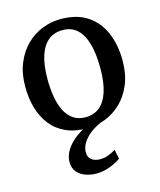

<svg xmlns="http://www.w3.org/2000/svg" viewBox="-120 -655 825 990"><g transform="rotate(-15 292.0 -160.0)"><path d="M32 -278.5Q32 -349 54.2 -403.2Q76.5 -457.5 114.2 -494.5Q152 -531.5 199.5 -550.2Q247 -569 297.5 -569Q385 -569 441 -531.2Q497 -493.5 524.5 -428Q552 -362.5 552 -280Q552 -209 529.8 -154.5Q507.5 -100 469.8 -63.2Q432 -26.5 384.5 -7.8Q337 11 286 11Q221 11 173 -10.8Q125 -32.5 94 -71.8Q63 -111 47.5 -163.8Q32 -216.5 32 -278.5ZM293 -46.5Q337 -46.5 367.8 -71.2Q398.5 -96 414.8 -146.2Q431 -196.5 431 -271.5Q431 -323.5 423.5 -367.5Q416 -411.5 399.8 -443.8Q383.5 -476 357.2 -493.8Q331 -511.5 293 -511.5Q248.5 -511.5 217.2 -486.8Q186 -462 169.5 -412.2Q153 -362.5 153 -286.5Q153 -234 160.8 -190.2Q168.5 -146.5 185.2 -114.2Q202 -82 228.5 -64.2Q255 -46.5 293 -46.5ZM270 248.5Q244.5 248.5 217 239.8Q189.5 231 170.8 210.2Q152 189.5 152 154.5Q152 131.5 162.5 108.8Q173 86 191.5 65.5Q210 45 234.8 27.8Q259.5 10.5 287.5 -1L319.5 -5L363.5 -1Q329.5 13 302.8 33.8Q276 54.5 261 79Q246 103.5 246 129Q246 154.5 263.2 168.2Q280.5 182 309.5 182Q334 182 353.2 174.2Q372.5 166.5 393 154.5L403.5 204Q387.5 215.5 367 225.5Q346.5 235.5 322.2 242Q298 248.5 270 248.5Z"/></g></svg>

Font: Merriweather 20pt Medium
Style: Regular
Weight: 500
Version: Version 2.100